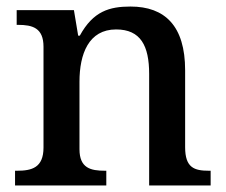

<svg xmlns="http://www.w3.org/2000/svg" viewBox="-20 -567 691 587"><path d="M26 0H305V-45H301C257 -45 223 -53 223 -111V-317C223 -402 251 -477 335 -477C410 -477 436 -427 436 -341V0H624V-45H619C574 -45 546 -54 546 -117V-352C546 -488 484 -547 379 -547C315 -547 265 -533 224 -458H219L206 -536H31V-491H35C79 -491 113 -482 113 -424V-116C113 -54 77 -45 32 -45H26Z"/></svg>

Font: Noto Serif Medium
Style: Regular
Weight: 500
Designer: Monotype Design Team
Foundry: Monotype Imaging Inc.
Version: Version 2.013